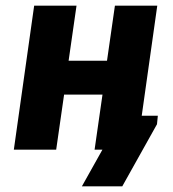

<svg xmlns="http://www.w3.org/2000/svg" viewBox="-20 -530 611 680"><path d="M270 130 410 -120H539L536 -90L413 130ZM29 0 101 -510H251L223 -315H359L387 -510H537L465 0H315L343 -195H207L179 0Z"/></svg>

Font: Finlandica
Style: Italic
Weight: 400
Italic angle: -8°
Designer: Niklas Ekholm, Juho Hiilivirta, Jaakko Suomalainen
Foundry: Helsinki Type Studio
Version: Version 1.064